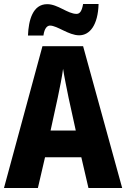

<svg xmlns="http://www.w3.org/2000/svg" viewBox="-20 -948 636 968"><path d="M121 -769H199C204 -807 219 -819 232 -819C269 -819 326 -770 379 -770C433 -770 474 -822 477 -928H399C393 -893 383 -878 366 -878C321 -878 272 -927 218 -927C145 -927 124 -846 121 -769ZM426 0H596L399 -715H194L0 0H171L207 -155H390ZM326 -454 362 -290H235L271 -455C281 -503 293 -561 298 -601C304 -561 317 -499 326 -454Z"/></svg>

Font: Noto Sans Lao Looped Condensed ExtraBold
Style: Regular
Weight: 800
Width: 3
Designer: Mark Frömberg, Ben Mitchell
Foundry: The Fontpad Ltd
Version: Version 1.002